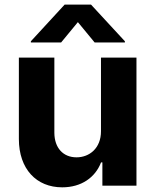

<svg xmlns="http://www.w3.org/2000/svg" viewBox="-20 -791 662 818"><path d="M410.2 -232.2C410.5 -159.1 360.4 -120.7 306.1 -120.7C248.9 -120.7 212 -160.9 211.6 -225.1V-545.5H60.4V-198.2C60.7 -70.7 135.3 7.1 245 7.1C327.1 7.1 386 -35.2 410.5 -99.1H416.2V0H561.4V-545.5H410.2ZM240.4 -610.1 311.8 -696.7 383.2 -610.1H512.1V-615.1L367.9 -771.3H255.3L111.5 -615.1V-610.1Z"/></svg>

Font: Karasuma Gothic
Style: Bold
Weight: 700
Designer: Rasmus Andersson / Ryoko Nishizuka
Foundry: Genbu
Version: Version 1.00